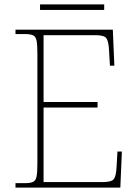

<svg xmlns="http://www.w3.org/2000/svg" viewBox="-20 -848 625 868"><path d="M50 0V-20H93Q118 -20 130 -26Q142 -32 145.5 -51Q149 -70 149 -108V-606Q149 -645 145.5 -663.5Q142 -682 130 -688Q118 -694 93 -694H50V-714H490L497 -551H477L473 -620Q471 -661 461 -675Q451 -689 412 -689H177V-387H421V-362H177V-25H446Q485 -25 495 -39Q505 -53 507 -94L511 -163H531L524 0ZM161 -803V-828H451V-803Z"/></svg>

Font: Noto Serif Gujarati Thin
Style: Regular
Weight: 250
Version: Version 2.102